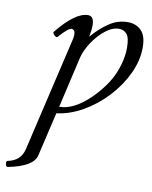

<svg xmlns="http://www.w3.org/2000/svg" viewBox="-131 -476 640 808"><g transform="rotate(10 189.0 -72.0)"><path d="M-42 272Q-50 273 -52 260.5Q-54 248 -47 247Q8 236 20 185L135 -307Q136 -312 136.5 -316.5Q137 -321 137 -323Q137 -347 122 -347Q107 -347 70 -304Q65 -298 55.5 -307.5Q46 -317 50 -322Q126 -416 180 -416Q206 -416 206 -377Q206 -356 200 -327Q232 -365 269.5 -390.5Q307 -416 350 -416Q385 -416 407.5 -394Q430 -372 430 -321Q430 -266 403.5 -209.5Q377 -153 332.5 -105Q288 -57 232.5 -25Q177 7 120 14L76 202Q64 251 -42 272ZM127 -15Q190 -15 260 -84Q318 -143 341.5 -200Q365 -257 365 -309Q365 -352 352 -367Q339 -382 319 -382Q290 -382 260.5 -358.5Q231 -335 208.5 -301Q186 -267 178 -236Z"/></g></svg>

Font: Junicode
Style: Italic
Weight: 400
Italic angle: -11°
Designer: Peter S. Baker
Version: Version 2.100; ttfautohint (v1.8.4)